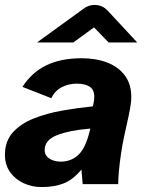

<svg xmlns="http://www.w3.org/2000/svg" viewBox="-38 -746 603 778"><path d="M130 12Q92 12 58 -3.5Q24 -19 3 -48.5Q-18 -78 -18 -118Q-18 -174 14 -209.5Q46 -245 99 -266Q152 -287 214.5 -298Q277 -309 338 -315Q342 -330 343 -339Q344 -348 344 -354Q344 -383 325 -395Q306 -407 272 -407Q240 -407 212 -392.5Q184 -378 170 -348L53 -394Q91 -453 150 -481.5Q209 -510 293 -510Q351 -510 396.5 -492.5Q442 -475 468 -440Q494 -405 494 -353Q494 -333 488.5 -303Q483 -273 476 -243.5Q469 -214 465 -193Q458 -161 452.5 -124Q447 -87 444 -54.5Q441 -22 441 0H297L292 -59Q258 -18 220.5 -3Q183 12 130 12ZM208 -91Q249 -91 278.5 -117.5Q308 -144 325 -213L328 -225Q244 -218 193.5 -198.5Q143 -179 143 -138Q143 -116 162 -103.5Q181 -91 208 -91ZM112 -574 301 -711Q321 -726 345 -726Q378 -726 400 -701L518 -574H402L343 -635L259 -574Z"/></svg>

Font: Atkinson Hyperlegible
Style: Bold Italic
Weight: 700
Italic angle: -12°
Designer: Elliott Scott, Megan Eiswerth, Linus Boman, Theodore Petrosky
Foundry: Braille Institute
Version: Version 1.006; ttfautohint (v1.8.3)